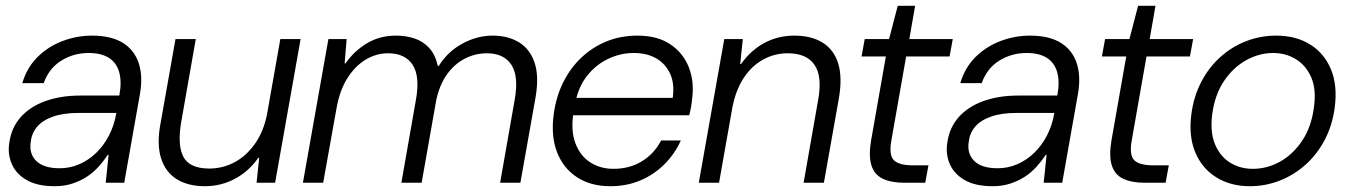

<svg xmlns="http://www.w3.org/2000/svg" viewBox="-20 -631 4659 663"><path d="M169 12Q109 12 72.5 -9Q36 -30 21 -64Q6 -98 12 -137Q19 -190 51.5 -226.5Q84 -263 137 -282Q190 -301 256 -301H392Q401 -349 391.5 -382Q382 -415 355.5 -431.5Q329 -448 286 -448Q234 -448 191.5 -421.5Q149 -395 131 -344H57Q73 -398 110 -434.5Q147 -471 196.5 -489.5Q246 -508 297 -508Q365 -508 405 -482.5Q445 -457 459.5 -411.5Q474 -366 463 -305L409 0H345L355 -96H352Q338 -75 320 -55Q302 -35 279.5 -20.5Q257 -6 229.5 3Q202 12 169 12ZM186 -50Q222 -50 254 -64Q286 -78 312 -103Q338 -128 356 -162.5Q374 -197 381 -237L382 -241H251Q198 -241 162 -228Q126 -215 107.5 -192.5Q89 -170 86 -140Q80 -100 105.5 -75Q131 -50 186 -50Z M688 12Q629 12 590 -12.5Q551 -37 536 -85Q521 -133 534 -203L586 -496H656L606 -211Q592 -131 613 -90Q634 -49 703 -49Q749 -49 789.5 -70.5Q830 -92 860 -134Q890 -176 902 -236L948 -496H1018L930 0H866L875 -86H872Q839 -39 791 -13.5Q743 12 688 12Z M1026 0 1114 -496H1177L1170 -412H1173Q1203 -455 1247 -481.5Q1291 -508 1348 -508Q1381 -508 1410.5 -498.5Q1440 -489 1461.5 -466Q1483 -443 1492 -403H1495Q1525 -452 1576 -480Q1627 -508 1681 -508Q1734 -508 1772 -485Q1810 -462 1826 -414.5Q1842 -367 1829 -293L1777 0H1707L1757 -285Q1772 -367 1746 -407Q1720 -447 1661 -447Q1621 -447 1585 -428.5Q1549 -410 1523 -373.5Q1497 -337 1486 -283L1436 0H1366L1416 -285Q1431 -367 1405 -407Q1379 -447 1320 -447Q1279 -447 1242.5 -425Q1206 -403 1179.5 -361Q1153 -319 1142 -257L1096 0Z M2087 12Q2020 12 1972.5 -19Q1925 -50 1903.5 -105.5Q1882 -161 1892 -236Q1900 -297 1925 -347Q1950 -397 1988.5 -433Q2027 -469 2075.5 -488.5Q2124 -508 2181 -508Q2251 -508 2295.5 -477.5Q2340 -447 2359 -397.5Q2378 -348 2370 -290Q2369 -278 2366.5 -263Q2364 -248 2360 -233H1945L1955 -293H2303Q2310 -342 2294 -376.5Q2278 -411 2246 -429.5Q2214 -448 2168 -448Q2123 -448 2080.5 -428Q2038 -408 2007.5 -369.5Q1977 -331 1966 -274L1961 -247Q1950 -182 1966.5 -137.5Q1983 -93 2018 -70.5Q2053 -48 2098 -48Q2154 -48 2196.5 -74Q2239 -100 2263 -146H2331Q2311 -101 2275.5 -65Q2240 -29 2192.5 -8.5Q2145 12 2087 12Z M2393 0 2481 -496H2545L2536 -410H2539Q2573 -458 2620 -483Q2667 -508 2723 -508Q2782 -508 2821 -483.5Q2860 -459 2874.5 -411.5Q2889 -364 2877 -293L2825 0H2755L2805 -285Q2820 -366 2793 -406.5Q2766 -447 2700 -447Q2655 -447 2615.5 -425.5Q2576 -404 2548.5 -362.5Q2521 -321 2509 -260L2463 0Z M3102 0Q3057 0 3028 -14Q2999 -28 2989 -60.5Q2979 -93 2988 -146L3039 -436H2955L2966 -496H3050L3080 -611H3140L3120 -496H3270L3259 -436H3109L3058 -146Q3049 -96 3066.5 -78Q3084 -60 3134 -60H3186L3175 0Z M3408 12Q3348 12 3311.5 -9Q3275 -30 3260 -64Q3245 -98 3251 -137Q3258 -190 3290.5 -226.5Q3323 -263 3376 -282Q3429 -301 3495 -301H3631Q3640 -349 3630.5 -382Q3621 -415 3594.5 -431.5Q3568 -448 3525 -448Q3473 -448 3430.5 -421.5Q3388 -395 3370 -344H3296Q3312 -398 3349 -434.5Q3386 -471 3435.5 -489.5Q3485 -508 3536 -508Q3604 -508 3644 -482.5Q3684 -457 3698.5 -411.5Q3713 -366 3702 -305L3648 0H3584L3594 -96H3591Q3577 -75 3559 -55Q3541 -35 3518.5 -20.5Q3496 -6 3468.5 3Q3441 12 3408 12ZM3425 -50Q3461 -50 3493 -64Q3525 -78 3551 -103Q3577 -128 3595 -162.5Q3613 -197 3620 -237L3621 -241H3490Q3437 -241 3401 -228Q3365 -215 3346.5 -192.5Q3328 -170 3325 -140Q3319 -100 3344.5 -75Q3370 -50 3425 -50Z M3932 0Q3887 0 3858 -14Q3829 -28 3819 -60.5Q3809 -93 3818 -146L3869 -436H3785L3796 -496H3880L3910 -611H3970L3950 -496H4100L4089 -436H3939L3888 -146Q3879 -96 3896.5 -78Q3914 -60 3964 -60H4016L4005 0Z M4296 12Q4229 12 4179.5 -19Q4130 -50 4107 -106Q4084 -162 4094 -237Q4102 -298 4128 -348Q4154 -398 4194 -434Q4234 -470 4283.5 -489Q4333 -508 4386 -508Q4455 -508 4504 -477.5Q4553 -447 4576 -391.5Q4599 -336 4589 -260Q4581 -199 4555 -149Q4529 -99 4489 -63Q4449 -27 4399.5 -7.5Q4350 12 4296 12ZM4306 -48Q4356 -48 4400.5 -73Q4445 -98 4476.5 -145Q4508 -192 4517 -259Q4526 -322 4508 -363.5Q4490 -405 4455 -426.5Q4420 -448 4376 -448Q4328 -448 4283 -423Q4238 -398 4206.5 -351Q4175 -304 4166 -237Q4158 -175 4175.5 -133Q4193 -91 4227.5 -69.5Q4262 -48 4306 -48Z"/></svg>

Font: DM Sans 36pt Light
Style: Italic
Weight: 300
Italic angle: -10°
Designer: Colophon Foundry, Jonny Pinhorn
Foundry: Colophon Foundry
Version: Version 4.004;gftools[0.9.30]